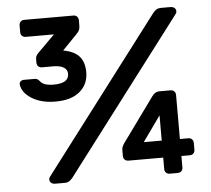

<svg xmlns="http://www.w3.org/2000/svg" viewBox="-51 -755 891 810"><g transform="rotate(-5 395.0 -350.0)"><path d="M661 -700H699Q710 -700 716.5 -694.5Q723 -689 723 -680Q723 -674 719 -669L225 -19Q217 -9 209.5 -4.5Q202 0 189 0H151Q140 0 133.5 -5.5Q127 -11 127 -20Q127 -26 131 -31L625 -681Q633 -691 640.5 -695.5Q648 -700 661 -700ZM294 -620 233 -557Q280 -548 301 -524Q322 -500 322 -457Q322 -407 286 -376Q250 -345 182 -345Q123 -345 83 -369.5Q43 -394 38 -429V-432Q38 -439 43.5 -443.5Q49 -448 55 -448H104Q115 -448 124 -436Q138 -417 181 -417Q245 -417 245 -457Q245 -475 229.5 -484.5Q214 -494 185 -494H138Q128 -494 122 -500Q116 -506 116 -516V-532Q116 -544 128 -556L200 -628H81Q71 -628 65 -634Q59 -640 59 -650V-678Q59 -688 65 -694Q71 -700 81 -700H288Q298 -700 304 -694Q310 -688 310 -678V-657Q310 -645 307 -637.5Q304 -630 294 -620ZM669 -350Q679 -350 685 -344Q691 -338 691 -328V-142H726Q736 -142 742 -136Q748 -130 748 -120V-92Q748 -82 742 -76Q736 -70 726 -70H691V-22Q691 -12 685 -6Q679 0 669 0H636Q626 0 620 -6Q614 -12 614 -22V-70H467Q457 -70 451 -76Q445 -82 445 -92V-117Q445 -131 457 -147L591 -332Q604 -350 621 -350ZM614 -142V-249L538 -142Z"/></g></svg>

Font: Rubik
Style: Regular
Weight: 400
Designer: Hubert & Fischer
Foundry: Hubert & Fischer
Version: Version 1.100